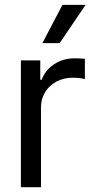

<svg xmlns="http://www.w3.org/2000/svg" viewBox="-20 -783 390 803"><path d="M67.4 -530.3H148.4V-449.2H154.3Q168.9 -489.7 206.5 -514.4Q244.1 -539.1 291 -539.1Q315.4 -539.1 335 -537.1V-452.1Q329.6 -454.1 314.2 -456.1Q298.8 -458 284.2 -458Q246.6 -458 216.3 -441.9Q186 -425.8 168.7 -397.5Q151.4 -369.1 151.4 -334V0H67.4ZM241.2 -762.7H337.9L229.5 -602.5H157.2Z"/></svg>

Font: Pretendard JP
Style: Regular
Weight: 400
Designer: Base glyphs from Inter by Rasmus Andersson; Hangeul glyphs from Noto Sans CJK(Source Han Sans) by Jang Soo-young and Kan
Foundry: Kil Hyung-jin
Version: Version 1.309